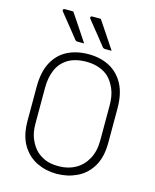

<svg xmlns="http://www.w3.org/2000/svg" viewBox="-138 -1035 926 1147"><g transform="rotate(15 325.0 -461.5)"><path d="M170 -943Q201 -896 227 -858Q253 -820 282 -775H242Q231 -775 225 -783Q198 -818 181 -838.5Q164 -859 148.5 -878.5Q133 -898 109 -928Q105 -933 107.5 -938Q110 -943 116 -943ZM340 -943Q371 -896 397 -858Q423 -820 452 -775H412Q401 -775 395 -783Q368 -818 351 -838.5Q334 -859 318.5 -878.5Q303 -898 279 -928Q275 -933 277.5 -938Q280 -943 286 -943ZM326 -720Q397 -720 453 -691.5Q509 -663 542 -603.5Q575 -544 575 -451V-241Q575 -149 540 -91.5Q505 -34 447.5 -7Q390 20 324 20Q258 20 201.5 -7Q145 -34 110 -92Q75 -150 75 -242V-451Q75 -544 107 -603.5Q139 -663 195.5 -691.5Q252 -720 326 -720ZM125 -236Q125 -182 142 -142.5Q159 -103 185 -77Q207 -56 239.5 -41.5Q272 -27 324 -27Q382 -27 427 -52Q472 -77 498.5 -125Q525 -173 525 -241V-459Q525 -517 507 -558.5Q489 -600 463 -625Q441 -646 405.5 -659.5Q370 -673 326 -673Q255 -673 210.5 -645.5Q166 -618 145.5 -570Q125 -522 125 -459Z"/></g></svg>

Font: Recursive Sn Lnr St Lt
Style: Regular
Weight: 300
Version: Version 1.079;hotconv 1.0.112;makeotfexe 2.5.65598; ttfautoh